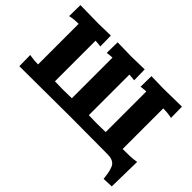

<svg xmlns="http://www.w3.org/2000/svg" viewBox="-153 -1079 1605 1605"><g transform="rotate(45 650.0 -276.0)"><path d="M18.1 -129.9 42 -126Q73.2 -120.1 120.1 -120.1V-600.1Q73.2 -600.1 42 -594.2L18.1 -589.8L20 -721.2L240.2 -717.8L379.9 -721.2L381.8 -594.2L357.9 -597.2Q347.7 -598.1 338.4 -598.9Q329.1 -599.6 325.4 -599.9Q321.8 -600.1 319.8 -600.1V-120.1Q328.1 -120.1 367.7 -119.1Q407.2 -118.2 420.9 -118.2L520 -120.1V-600.1Q518.1 -600.1 514.4 -599.9Q510.7 -599.6 501.5 -598.9Q492.2 -598.1 481.9 -597.2L458 -594.2L460 -721.2L620.1 -717.8L779.8 -721.2L782.2 -594.2L757.8 -597.2Q749.5 -597.7 742.2 -598.4Q734.9 -599.1 731.4 -599.4Q728 -599.6 725.1 -599.9Q722.2 -600.1 720.2 -600.1V-120.1Q728.5 -120.1 767.8 -119.1Q807.1 -118.2 820.8 -118.2Q835 -118.2 873.5 -119.1Q912.1 -120.1 919.9 -120.1V-600.1Q917.5 -600.1 913.8 -599.9Q910.2 -599.6 901.1 -598.9Q892.1 -598.1 881.8 -597.2L857.9 -594.2L859.9 -721.2L1000 -717.8L1220.2 -721.2L1222.2 -589.8L1198.2 -594.2Q1167 -600.1 1120.1 -600.1V-120.1Q1226.6 -120.1 1257.8 -126L1282.2 -129.9Q1281.7 -107.9 1281 -64.5Q1280.3 -21 1279.8 1L1276.9 165L1184.1 168.9Q1174.3 67.9 1149.7 33.9Q1125 0 1060.1 0L620.1 -2L20 1Z"/></g></svg>

Font: Zantroke
Style: Regular
Weight: 500
Foundry: gluk
Version: Version 0.36